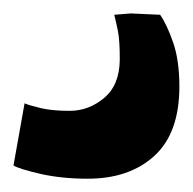

<svg xmlns="http://www.w3.org/2000/svg" viewBox="-40 -37 287 286"><path d="M90.8 229.2Q51.8 229.2 20.2 222Q-11.4 214.7 -19.9 209.5L-3.4 116.9Q3.6 120 20.6 124Q37.5 128.1 63.9 128.1Q92.3 128.1 115.2 108.8Q138.1 89.6 138.4 51.9Q138.5 23.6 135.7 9.5Q132.8 -4.7 130.2 -15L154.9 -17L198.5 -15Q208.5 -0.7 217.9 26.2Q227.2 53.1 227.2 91.9Q227.2 161.2 189.9 195.2Q152.6 229.2 90.8 229.2Z"/></svg>

Font: Merriweather Sans Variable Regular
Style: Italic
Weight: 300
Italic angle: -8°
Designer: Eben Sorkin
Foundry: Eben Sorkin
Version: Version 2.001